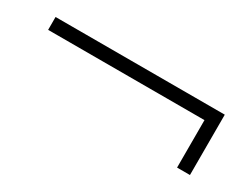

<svg xmlns="http://www.w3.org/2000/svg" viewBox="-34 -481 578 452"><g transform="rotate(30 255.0 -255.0)"><path d="M25 -337H485V-173H450V-302H25Z"/></g></svg>

Font: Brygada 1918
Style: Bold
Weight: 700
Designer: Mateusz Machalski | Borys Kosmynka | Przemek Hoffer
Foundry: NIEPODLEGLA 2018
Version: Version 3.006